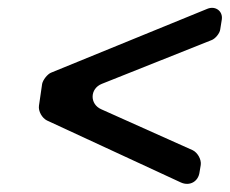

<svg xmlns="http://www.w3.org/2000/svg" viewBox="-20 -567 578 483"><path d="M534 -493 538 -518C541 -539 522 -553 502 -545L108 -384C99 -380 88 -366 86 -356L78 -301C76 -287 86 -270 98 -264L435 -108C457 -98 479 -110 482 -134L485 -152C487 -166 477 -183 465 -189L235 -292C205 -305 206 -344 236 -356L512 -466C521 -469 533 -483 534 -493Z"/></svg>

Font: Trueno
Style: RoundIt
Weight: 400
Designer: Julieta Ulanovsky, Jasper
Foundry: Julieta Ulanovsky, Cannot Into Space Fonts
Version: Version 3.001